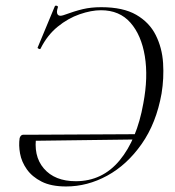

<svg xmlns="http://www.w3.org/2000/svg" viewBox="-20 -662 631 694"><path d="M219 12Q165 12 130.5 -5.5Q96 -23 77 -50Q58 -77 52.5 -107Q47 -137 51 -163Q55 -175 64 -175H112Q99 -99 138.5 -53Q178 -7 254 -7Q350 -7 412.5 -82.5Q475 -158 498 -288Q516 -383 503.5 -459Q491 -535 451.5 -580Q412 -625 345 -625Q310 -625 268 -610.5Q226 -596 188.5 -565.5Q151 -535 127 -487Q126 -483 120.5 -485.5Q115 -488 116 -490L178 -639Q180 -643 185.5 -641Q191 -639 189 -635Q183 -617 188.5 -609.5Q194 -602 209 -607Q250 -622 279.5 -629Q309 -636 346 -636Q425 -636 472.5 -608.5Q520 -581 543 -535Q566 -489 569.5 -434Q573 -379 564 -324Q545 -217 492 -141.5Q439 -66 367.5 -27Q296 12 219 12ZM94 -153 98 -175 482 -177 480 -158Z"/></svg>

Font: Cormorant Light Light
Style: Italic
Weight: 300
Italic angle: -10°
Version: Version 4.000